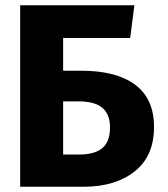

<svg xmlns="http://www.w3.org/2000/svg" viewBox="-20 -713 640 733"><path d="M477 -568H221V-443H291Q424 -443 496 -389.5Q568 -336 568 -228Q568 -117 494 -58.5Q420 0 299 0H57V-693H493ZM221 -326V-123H282Q341 -123 370.5 -147.5Q400 -172 400 -227Q400 -277 370.5 -301.5Q341 -326 280 -326Z"/></svg>

Font: Fira Mono
Style: Bold
Weight: 700
Monospace: yes
Designer: Carrois Corporate & Edenspiekermann AG
Foundry: Carrois Corporate GbR & Edenspiekermann AG
Version: Version 3.206